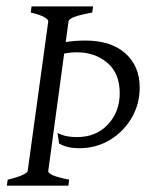

<svg xmlns="http://www.w3.org/2000/svg" viewBox="-20 -586 473 606"><path d="M420.9 -309.6Q420.9 -257.3 395.5 -213.9Q370.1 -170.4 326.9 -144.3Q283.7 -118.2 230 -118.2Q190.9 -118.2 166.5 -133.3L161.6 -166.5Q177.7 -158.2 192.9 -155.8Q208 -153.3 222.7 -153.3Q283.7 -153.3 320.8 -193.4Q357.9 -233.4 357.9 -292Q357.9 -354.5 318.8 -387.7Q279.8 -420.9 222.7 -420.9Q201.2 -420.9 179.4 -416.3Q157.7 -411.6 136.7 -406.2L137.7 -438.5Q179.2 -458 250 -458Q330.1 -458 375.5 -417.7Q420.9 -377.4 420.9 -309.6ZM273.9 -565.9 271 -546.4Q229 -538.6 213.1 -532Q197.3 -525.4 196.3 -518.6L132.3 -46.4Q130.9 -41 144.5 -33.9Q158.2 -26.9 198.2 -19L195.8 0H1.5L4.4 -19Q32.7 -25.4 49.6 -33Q66.4 -40.5 67.4 -46.4L132.3 -518.6Q133.3 -523.9 119.4 -532Q105.5 -540 77.1 -546.4L79.6 -565.9Z"/></svg>

Font: Dai Banna SIL Light
Style: Italic
Weight: 300
Italic angle: -11°
Designer: Victor Gaultney
Foundry: SIL International
Version: Version 4.000